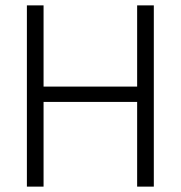

<svg xmlns="http://www.w3.org/2000/svg" viewBox="-20 -694 672 714"><path d="M128 -315V-372H509V-315ZM490 0V-674H552V0ZM80 0V-674H142V0Z"/></svg>

Font: Hind Variable Light
Style: Regular
Weight: 300
Designer: Manushi Parikh, Satya Rajpurohit
Foundry: Indian Type Foundry
Version: Version 3.000